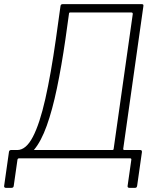

<svg xmlns="http://www.w3.org/2000/svg" viewBox="-36 -762 776 924"><path d="M-8 142Q-12 142 -14.5 139.5Q-17 137 -16 132L7 -30Q8 -40 17 -40H504Q511 -40 511 -46L603 -695Q603 -702 596 -702H302Q296 -702 296 -696L255 -732Q256 -742 265 -742H646Q651 -742 653 -740Q655 -738 654 -732L557 -46Q557 -40 562 -40H639Q648 -40 647 -30L624 132Q623 137 621 139.5Q619 142 614 142H587Q577 142 578 133L596 7Q597 0 590 0H56Q49 0 48 7L30 133Q29 142 19 142ZM53 -2 47 -40Q89 -40 122 -103Q155 -166 182 -285.5Q209 -405 233 -574L255 -732H301L279 -574Q260 -443 238 -337.5Q216 -232 189 -157Q162 -82 128.5 -42Q95 -2 53 -2Z"/></svg>

Font: Libre Franklin Thin
Style: Italic
Weight: 100
Italic angle: -8°
Designer: Pablo Impallari, Rodrigo Fuenzalida, Nhung Nguyen
Foundry: Impallari Type
Version: Version 3.000